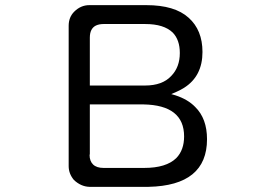

<svg xmlns="http://www.w3.org/2000/svg" viewBox="-20 -722 1040 744"><path d="M555.7 2Q782.2 -2.9 782.2 -182.6Q782.2 -262.7 736.3 -307.6Q708 -336.9 660.2 -352.5L643.6 -357.4Q668.9 -368.2 677.2 -372.6Q685.5 -377 693.4 -381.8Q764.6 -426.8 764.6 -520.5Q764.6 -605.5 710.9 -653.3Q657.2 -702.1 546.9 -702.1H326.2Q293 -702.1 267.6 -676.8Q246.1 -655.3 246.1 -622.1V-78.1Q246.1 -48.8 266.6 -24.4Q293.9 1 326.2 2ZM542 -390.6H328.1V-576.2Q328.1 -611.3 351.6 -623Q364.3 -628.9 380.9 -628.9H543Q615.2 -628.9 649.4 -595.7Q676.8 -567.4 676.8 -516.6Q676.8 -461.9 643.6 -427.7Q609.4 -390.6 542 -390.6ZM536.1 -317.4Q693.4 -314.5 693.4 -193.4Q693.4 -140.6 663.1 -109.4Q624 -71.3 539.1 -71.3H380.9Q354.5 -71.3 340.8 -84.5Q327.1 -97.7 327.1 -122.1Q327.1 -123 328.1 -124V-317.4Z"/></svg>

Font: FakePearl
Style: Light
Weight: 350
Version: Version 1.2